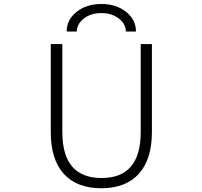

<svg xmlns="http://www.w3.org/2000/svg" viewBox="-20 -958 1040 988"><path d="M704.1 -731.4H761.7V-279.3Q761.7 -137.7 694.3 -63.5Q627 10.7 501.5 10.7Q376 10.7 308.6 -63Q241.2 -136.7 241.2 -279.3V-731.4H300.8V-278.3Q300.8 -42 502.9 -42Q704.1 -42 704.1 -278.3ZM679.7 -795.9H627.9Q627 -835 591.3 -862.8Q555.7 -890.6 501.5 -890.6Q447.3 -890.6 411.6 -862.8Q376 -835 375 -795.9H323.2Q323.2 -856.4 374 -897Q424.8 -937.5 501.5 -937.5Q578.1 -937.5 628.9 -897Q679.7 -856.4 679.7 -795.9Z"/></svg>

Font: Gen Shin Gothic Monospace Light
Style: Regular
Weight: 300
Designer: [Source Han Sans]
Ryoko NISHIZUKA  (kana & ideographs); Paul D. Hunt (Latin, Greek & Cyrillic); Wenlong ZHANG  (bopomofo
Version: Version 1.002.20150607